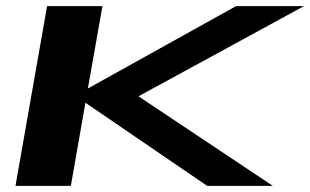

<svg xmlns="http://www.w3.org/2000/svg" viewBox="-20 -606 1011 626"><path d="M30.5 0 133.5 -586H314L266.5 -317.5L749.5 -586H971L431.5 -292L869.5 0H655.5L258.5 -271L211 0Z"/></svg>

Font: Anybody UltraExpanded SemiBold
Style: Italic
Weight: 600
Width: 9
Italic angle: -10°
Designer: Tyler Finck
Foundry: Etcetera Type Company
Version: Version 1.010; ttfautohint (v1.8.3) -l 8 -r 50 -G 200 -x 14 